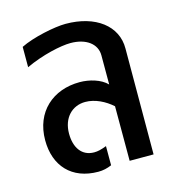

<svg xmlns="http://www.w3.org/2000/svg" viewBox="-95 -683 715 775"><g transform="rotate(-15 263.0 -295.5)"><path d="M222 10C242 10 259 6 278 -2V-82C254 -73 241 -70 226 -70C174 -70 147 -111 147 -169C147 -235 188 -276 243 -276C284 -276 325 -255 355 -228V0H455L456 -442C457 -537 373 -601 248 -601C202 -601 109 -582 57 -556V-471C127 -504 207 -521 247 -521C312 -521 355 -489 355 -441V-319C329 -346 282 -359 242 -359C130 -359 47 -287 47 -168C47 -61 111 10 222 10Z"/></g></svg>

Font: Vanilla Cream DemiBold
Style: Regular
Weight: 600
Designer: Jeremy Tribby, Jinavaṁso
Foundry: Tribby Type
Version: Version 1.422;Glyphs 3.1.2 (3151)